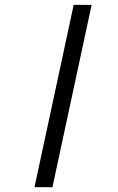

<svg xmlns="http://www.w3.org/2000/svg" viewBox="-20 -741 490 799"><path d="M123.5 38.1 286.6 -720.7H361.3L198.2 38.1Z"/></svg>

Font: Anka/Coder Narrow
Style: Italic
Weight: 400
Width: 3
Italic angle: -12°
Monospace: yes
Version: Version 001.100